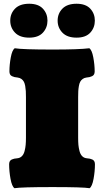

<svg xmlns="http://www.w3.org/2000/svg" viewBox="-20 -989 550 1015"><path d="M134.3 -969.2Q182.6 -969.2 206.8 -943.1Q231 -917 231 -879.9Q231 -842.8 206.8 -816.4Q182.6 -790 134.3 -790Q85 -790 59.6 -816.2Q34.2 -842.3 34.2 -879.9Q34.2 -917.5 59.6 -943.4Q85 -969.2 134.3 -969.2ZM384.8 -969.2Q433.1 -969.2 457.3 -943.1Q481.4 -917 481.4 -879.9Q481.4 -842.8 457.3 -816.4Q433.1 -790 384.8 -790Q335.4 -790 310.1 -816.2Q284.7 -842.3 284.7 -879.9Q284.7 -917.5 310.1 -943.4Q335.4 -969.2 384.8 -969.2ZM452.1 -733.9Q465.8 -725.1 473.1 -686Q480.5 -647 480.5 -611.3Q480.5 -602.1 477.1 -595.7Q473.6 -589.4 466.6 -586.2Q459.5 -583 453.4 -581.5Q447.3 -580.1 437 -579.1Q425.3 -577.6 417 -571.5Q408.7 -565.4 404.1 -556.9Q399.4 -548.3 397 -534.2Q394.5 -520 393.8 -507.3Q393.1 -494.6 393.1 -475.6V-261.2Q393.1 -239.3 394.5 -223.1Q396 -207 400.4 -190.2Q404.8 -173.3 414.3 -163.6Q423.8 -153.8 438.5 -152.3Q449.2 -151.4 455.1 -150.1Q460.9 -148.9 468 -145.8Q475.1 -142.6 478.5 -136.2Q481.9 -129.9 481.9 -120.6Q481.9 -83.5 474.6 -43.5Q467.3 -3.4 453.6 5.9Q418.9 0 257.8 0Q91.8 0 56.6 5.9Q43 -3.4 35.6 -43.5Q28.3 -83.5 28.3 -120.6Q28.3 -129.9 31.7 -136.2Q35.2 -142.6 42.2 -145.8Q49.3 -148.9 55.2 -150.1Q61 -151.4 71.8 -152.3Q86.4 -153.8 95.9 -163.6Q105.5 -173.3 109.9 -190.2Q114.3 -207 115.7 -223.1Q117.2 -239.3 117.2 -261.2V-475.6Q117.2 -494.6 116.5 -507.3Q115.7 -520 113.3 -534.2Q110.8 -548.3 106.2 -556.9Q101.6 -565.4 93.3 -571.5Q85 -577.6 73.2 -579.1Q63 -580.1 56.9 -581.5Q50.8 -583 43.7 -586.2Q36.6 -589.4 33.2 -595.7Q29.8 -602.1 29.8 -611.3Q29.8 -647 37.1 -686Q44.4 -725.1 58.1 -733.9Q98.1 -727.1 259.8 -727.1Q397.5 -727.1 452.1 -733.9Z"/></svg>

Font: Coustard Black
Style: Regular
Weight: 900
Foundry: vernon adams
Version: Version 1.001;